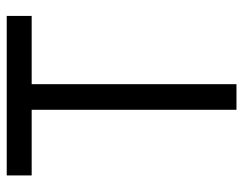

<svg xmlns="http://www.w3.org/2000/svg" viewBox="-98 -642 740 585"><g transform="rotate(-90 272.5 -350.0)"><path d="M230 0V-624H30V-700H516V-624H308V0Z"/></g></svg>

Font: Lexend Light
Style: Regular
Weight: 300
Designer: Bonnie Shaver-Troup, Thomas Jockin
Foundry: Lexend
Version: Version 1.007; ttfautohint (v1.8.3)